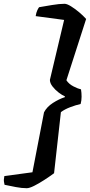

<svg xmlns="http://www.w3.org/2000/svg" viewBox="-74 -823 474 1012"><path d="M67 169Q41 169 9.5 163Q-22 157 -50 151Q-51 146 -53 135.5Q-55 125 -51 105L97 85L158 -231Q173 -260 205 -280.5Q237 -301 268 -311V-315Q254 -321 235.5 -335Q217 -349 203 -367Q189 -385 189 -402L264 -718L114 -738Q117 -757 122.5 -768.5Q128 -780 132 -785Q161 -790 200 -796.5Q239 -803 266 -803Q279 -803 300 -790Q321 -777 342.5 -759Q364 -741 380 -723L276 -400Q289 -380 313.5 -367.5Q338 -355 353 -352Q356 -334 356 -313.5Q356 -293 351 -275Q325 -269 296 -258Q267 -247 247 -232L211 90Q188 107 159.5 125.5Q131 144 106 156.5Q81 169 67 169Z"/></svg>

Font: Texturina ExtraBold
Style: Italic
Weight: 800
Italic angle: -11°
Designer: Guillermo Torres Carreño
Foundry: Omnibus-Type
Version: Version 1.002; ttfautohint (v1.8.3)